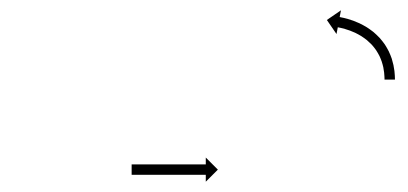

<svg xmlns="http://www.w3.org/2000/svg" viewBox="-20 -576 785 369"><path d="M719 -424.8C719 -424.2 719 -423.6 719 -423L739 -423C739 -423.7 739 -424.3 739 -424.9C739 -424.9 739 -425 739 -425C739 -425 739 -425 739 -425C739 -426.8 738.9 -428.7 738.8 -430.5C738.8 -430.5 738.8 -430.5 738.8 -430.6C738.8 -430.6 738.8 -430.6 738.8 -430.6C738.6 -433.4 738.4 -436.3 738.1 -439.1C738.1 -439.1 738.1 -439.1 738.1 -439.2C738.1 -439.2 738.1 -439.3 738.1 -439.3C737.6 -442.9 737 -446.5 736.3 -450.1C736.3 -450.1 736.3 -450.2 736.3 -450.3C736.3 -450.4 736.3 -450.4 736.3 -450.4C735.3 -454.6 734.2 -458.8 733 -462.9C733 -462.9 733 -463 732.9 -463.1C732.9 -463.2 732.9 -463.3 732.9 -463.3C731.3 -467.8 729.5 -472.3 727.5 -476.6C727.5 -476.6 727.5 -476.8 727.4 -476.9C727.4 -477 727.3 -477.1 727.3 -477.1C725 -481.6 722.4 -486.1 719.7 -490.4C719.7 -490.4 719.6 -490.5 719.5 -490.6C719.5 -490.7 719.4 -490.8 719.4 -490.8C716.3 -495.1 713.1 -499.3 709.6 -503.2C709.6 -503.2 709.5 -503.3 709.4 -503.4C709.3 -503.5 709.2 -503.6 709.2 -503.6C705.6 -507.4 701.7 -511 697.7 -514.5C697.7 -514.5 697.6 -514.5 697.5 -514.6C697.4 -514.7 697.3 -514.8 697.3 -514.8C693.3 -517.9 689.1 -520.9 684.8 -523.7C684.8 -523.7 684.7 -523.8 684.6 -523.8C684.5 -523.9 684.4 -523.9 684.4 -523.9C680.3 -526.4 676 -528.7 671.7 -530.8C671.7 -530.8 671.6 -530.9 671.6 -530.9C671.5 -530.9 671.4 -531 671.4 -531C667.5 -532.8 663.5 -534.5 659.4 -536C659.4 -536 659.4 -536 659.3 -536C659.2 -536.1 659.2 -536.1 659.2 -536.1C655.7 -537.3 652.2 -538.5 648.7 -539.5C648.7 -539.5 648.7 -539.5 648.6 -539.5C648.6 -539.5 648.5 -539.6 648.5 -539.6C645.8 -540.3 643 -541 640.3 -541.7C640.3 -541.7 640.2 -541.7 640.2 -541.7C640.2 -541.7 640.1 -541.7 640.1 -541.7C638.4 -542.1 636.6 -542.5 634.8 -542.8C634.8 -542.8 634.8 -542.9 634.8 -542.9C634.7 -542.9 634.7 -542.9 634.7 -542.9C634.1 -543 633.5 -543.1 632.8 -543.2L635.3 -556.2L608.2 -537.6L626.7 -510.6L629.2 -523.6C629.8 -523.4 630.4 -523.3 631 -523.2C631 -523.2 630.9 -523.2 630.9 -523.2C630.9 -523.2 630.9 -523.2 630.9 -523.2C632.5 -522.9 634.2 -522.6 635.8 -522.2C635.8 -522.2 635.8 -522.2 635.7 -522.2C635.7 -522.2 635.7 -522.2 635.7 -522.2C638.2 -521.6 640.7 -521 643.2 -520.3C643.2 -520.3 643.2 -520.3 643.1 -520.3C643.1 -520.3 643 -520.3 643 -520.3C646.2 -519.4 649.4 -518.3 652.5 -517.2C652.5 -517.2 652.5 -517.2 652.4 -517.3C652.4 -517.3 652.3 -517.3 652.3 -517.3C656 -515.9 659.6 -514.4 663.1 -512.8C663.1 -512.8 663.1 -512.8 663 -512.8C662.9 -512.9 662.8 -512.9 662.8 -512.9C666.7 -511 670.5 -508.9 674.2 -506.7C674.2 -506.7 674.1 -506.8 674.1 -506.8C674 -506.9 673.9 -506.9 673.9 -506.9C677.7 -504.4 681.4 -501.8 685 -499C685 -499 685 -499 684.9 -499.1C684.8 -499.2 684.7 -499.3 684.7 -499.3C688.2 -496.2 691.6 -493 694.9 -489.7C694.9 -489.7 694.8 -489.8 694.7 -489.9C694.6 -490 694.5 -490.1 694.5 -490.1C697.6 -486.6 700.4 -483 703.1 -479.2C703.1 -479.2 703 -479.3 703 -479.4C702.9 -479.5 702.8 -479.6 702.8 -479.6C705.2 -475.8 707.5 -472 709.5 -468C709.5 -468 709.4 -468.1 709.4 -468.2C709.3 -468.3 709.3 -468.4 709.3 -468.4C711 -464.6 712.6 -460.7 714 -456.7C714 -456.7 713.9 -456.8 713.9 -456.9C713.9 -457 713.8 -457.1 713.8 -457.1C715 -453.5 715.9 -449.8 716.8 -446.1C716.8 -446.1 716.7 -446.2 716.7 -446.2C716.7 -446.3 716.7 -446.4 716.7 -446.4C717.3 -443.2 717.8 -440 718.2 -436.8C718.2 -436.8 718.2 -436.8 718.2 -436.9C718.2 -437 718.2 -437 718.2 -437C718.5 -434.5 718.7 -432 718.8 -429.4C718.8 -429.4 718.8 -429.5 718.8 -429.5C718.8 -429.6 718.8 -429.6 718.8 -429.6C718.9 -428 719 -426.3 719 -424.7C719 -424.7 719 -424.7 719 -424.7C719 -424.7 719 -424.8 719 -424.8ZM234.6 -260C234.1 -260 233.5 -260 233 -260V-240C233.5 -240 234.1 -240 234.6 -240C236.1 -240 237.6 -240 239.1 -240C241.5 -240 243.8 -240 246.2 -240C249.2 -240 252.2 -240 255.3 -240C258.9 -240 262.5 -240 266.1 -240C270.1 -240 274.1 -240 278.1 -240C282.4 -240 286.7 -240 291 -240C295.4 -240 299.8 -240 304.3 -240C308.7 -240 313.1 -240 317.5 -240C321.8 -240 326.1 -240 330.4 -240C334.4 -240 338.4 -240 342.4 -240C346 -240 349.6 -240 353.2 -240C356.3 -240 359.3 -240 362.3 -240C364.7 -240 367 -240 369.4 -240C370.9 -240 372.4 -240 373.9 -240C374.4 -240 375 -240 375.5 -240V-226.8L398.7 -250L375.5 -273.2V-260C375 -260 374.4 -260 373.9 -260C372.4 -260 370.9 -260 369.4 -260C367 -260 364.7 -260 362.3 -260C359.3 -260 356.3 -260 353.2 -260C349.6 -260 346 -260 342.4 -260C338.4 -260 334.4 -260 330.4 -260C326.1 -260 321.8 -260 317.5 -260C313.1 -260 308.7 -260 304.3 -260C299.8 -260 295.4 -260 291 -260C286.7 -260 282.4 -260 278.1 -260C274.1 -260 270.1 -260 266.1 -260C262.5 -260 258.9 -260 255.3 -260C252.2 -260 249.2 -260 246.2 -260C243.8 -260 241.5 -260 239.1 -260C237.6 -260 236.1 -260 234.6 -260Z"/></svg>

Font: FRB American Cursive Just Arrows Medium
Style: Italic
Weight: 500
Italic angle: -25°
Version: Version 2.0;Modular Font Editor K font №1